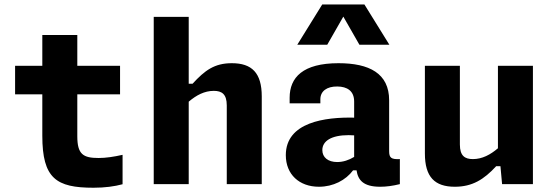

<svg xmlns="http://www.w3.org/2000/svg" viewBox="-20 -842 2520 878"><path d="M407.5 16.5C459.5 16.5 503.5 10.5 540.5 0.5V-134C500.5 -125 464 -119.5 431 -119.5C360 -119.5 333.5 -136.5 333.5 -219V-410.5H529V-541H333.5V-682H173.5V-541H49V-410.5H173.5V-221.5C173.5 -25.5 237.5 16.5 407.5 16.5Z M843 0V-377C877.5 -406.5 915 -426.5 957.5 -426.5C994 -426.5 1017 -412 1017 -360V0H1177V-401C1177 -508.5 1132 -553 1040 -553C960.5 -553 916.5 -520 860.5 -459H843V-765H683V0Z M1528 -553C1365 -553 1304.5 -488 1304.5 -395V-369.5H1445V-388C1445 -425 1474.5 -447 1522.5 -446.5C1567.5 -446 1599.5 -426.5 1599.5 -377.5V-304C1468 -307 1287 -284 1287 -132.5C1287 -44.5 1348.5 12 1438.5 12C1504 12 1561 -18 1594.5 -63H1610.5C1617 -18.5 1641.5 12 1718.5 12C1746.5 12 1776 8 1808.5 0V-114.5C1768 -112.5 1759.5 -121 1759.5 -151.5V-383.5C1759.5 -506.5 1668.5 -553 1528 -553ZM1339.5 -637.5H1476.5L1550 -766L1623.5 -637.5H1760.5L1646.5 -821.5H1453.5ZM1454 -155.5C1454 -197 1495 -224 1574.5 -224L1599.5 -223V-124.5C1576 -110 1549 -101 1522 -101C1480 -101 1454 -122.5 1454 -155.5Z M1923 -541V-140C1923 -32.5 1968 12 2060 12C2139.5 12 2193 -21 2249 -82H2268.5L2276 0H2417V-541H2257V-164C2222.5 -134.5 2185 -114.5 2142.5 -114.5C2106 -114.5 2083 -129 2083 -181V-541Z"/></svg>

Font: Monaspace Neon ExtraBold
Style: Regular
Weight: 800
Designer: Riley Cran & the Lettermatic Team
Foundry: Lettermatic
Version: Version 1.200 (Monaspace Neon)